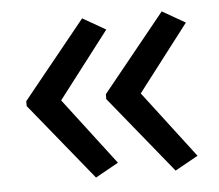

<svg xmlns="http://www.w3.org/2000/svg" viewBox="-39 -534 577 507"><g transform="rotate(-5 249.5 -280.0)"><path d="M30 -286 196 -491 257 -456 122 -280 257 -103 196 -69 30 -273ZM241 -286 407 -491 468 -456 333 -280 468 -103 407 -69 241 -273Z"/></g></svg>

Font: Noto Sans Hebrew Thin
Style: Regular
Weight: 400
Version: Version 3.001